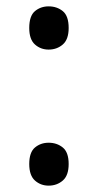

<svg xmlns="http://www.w3.org/2000/svg" viewBox="-20 -570 308 604"><path d="M72 -54Q72 -91 90 -106Q108 -121 133 -121Q159 -121 177.5 -106Q196 -91 196 -54Q196 -18 177.5 -2Q159 14 133 14Q108 14 90 -2Q72 -18 72 -54ZM72 -482Q72 -520 90 -535Q108 -550 133 -550Q159 -550 177.5 -535Q196 -520 196 -482Q196 -446 177.5 -430Q159 -414 133 -414Q108 -414 90 -430Q72 -446 72 -482Z"/></svg>

Font: Noto Sans Hebrew Droid
Style: Regular
Weight: 400
Designer: Monotype Design Team
Foundry: Monotype Imaging Inc.
Version: Version 1.100